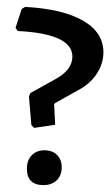

<svg xmlns="http://www.w3.org/2000/svg" viewBox="-20 -531 324 557"><path d="M53 -511Q162 -505 221 -471Q280 -437 280 -379Q280 -346 260 -316Q240 -286 204 -268L140 -232L137 -229L140 -169L79 -160L71 -168L64 -251L68 -261L140 -301Q190 -328 190 -367Q190 -433 32 -441L25 -450L43 -505ZM159 -46Q159 -22 144.5 -8Q130 6 106 6Q58 6 58 -42Q58 -66 72 -80.5Q86 -95 109 -95Q132 -95 145.5 -81.5Q159 -68 159 -46Z"/></svg>

Font: Alegreya Sans SC Medium
Style: Regular
Weight: 500
Designer: Juan Pablo del Peral
Foundry: Huerta Tipografica
Version: Version 2.001;PS 002.001;hotconv 1.0.88;makeotf.lib2.5.64775